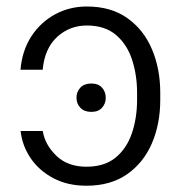

<svg xmlns="http://www.w3.org/2000/svg" viewBox="-20 -573 568 603"><path d="M44.7 -161.6H114.3Q121.1 -118.6 156.8 -84Q192.5 -49.4 251.4 -49.4Q307.9 -49.4 342.9 -77.9Q377.8 -106.5 394.2 -154.5Q410.5 -202.4 410.5 -259.6V-281.6Q410.5 -337 394.9 -385.1Q379.3 -433.2 344.5 -463.1Q309.7 -492.9 252.5 -492.9Q198.9 -492.9 159.6 -457.2Q120.4 -421.5 114 -354H44.4Q49.4 -413.7 78.1 -458.3Q106.9 -502.8 152.5 -527.7Q198.2 -552.6 252.5 -552.6Q328.8 -552.6 380.1 -516Q431.5 -479.4 457.4 -418Q483.3 -356.5 483.3 -281.6V-259.6Q483.3 -183.6 456.9 -122.5Q430.4 -61.4 378.9 -25.6Q327.4 10.3 251.4 10.3Q192.1 10.3 147.4 -13.5Q102.6 -37.3 76.2 -76.3Q49.7 -115.4 44.7 -161.6ZM266.7 -221.6Q244.7 -221.6 232.4 -234.6Q220.2 -247.5 220.2 -266Q220.2 -284.8 232.4 -297.8Q244.7 -310.7 266.7 -310.7Q288.7 -310.7 300.4 -297.8Q312.1 -284.8 312.1 -266Q312.1 -247.5 300.4 -234.6Q288.7 -221.6 266.7 -221.6Z"/></svg>

Font: Inter Zeller Light
Style: Regular
Weight: 300
Designer: Rasmus Andersson; Joe Bland
Foundry: zeller
Version: Version 3.015;git-dec3a8cb1